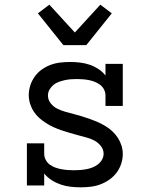

<svg xmlns="http://www.w3.org/2000/svg" viewBox="-20 -793 640 821"><path d="M324 8Q303 8 281.5 5.5Q260 3 239.5 -4Q219 -11 201 -22.5Q183 -34 169 -51V0H95V-180H169V-135Q169 -122 175.5 -109.5Q182 -97 193 -89Q204 -81 216.5 -76.5Q229 -72 242.5 -69.5Q256 -67 269.5 -66Q283 -65 296 -65Q309 -65 322.5 -66Q336 -67 349.5 -69.5Q363 -72 375.5 -77Q388 -82 398.5 -90Q409 -98 416 -110Q423 -122 423 -136Q423 -154 411 -169Q399 -184 382.5 -192.5Q366 -201 348.5 -205.5Q331 -210 313 -215Q295 -220 277.5 -225Q260 -230 242.5 -236Q225 -242 208.5 -249.5Q192 -257 176.5 -267Q161 -277 147.5 -289Q134 -301 124 -316.5Q114 -332 108.5 -350Q103 -368 103 -386Q103 -407 109.5 -427.5Q116 -448 128.5 -465.5Q141 -483 158.5 -495.5Q176 -508 196 -515.5Q216 -523 237.5 -525.5Q259 -528 280 -528Q301 -528 322 -525.5Q343 -523 362.5 -516.5Q382 -510 400 -498.5Q418 -487 431 -470V-520H505V-340H431V-385Q431 -398 425 -410Q419 -422 408.5 -430Q398 -438 385.5 -443Q373 -448 360 -450.5Q347 -453 334 -454Q321 -455 308 -455Q295 -455 282 -454Q269 -453 256 -450Q243 -447 230.5 -442.5Q218 -438 208 -429.5Q198 -421 191.5 -409.5Q185 -398 185 -385Q185 -366 197 -351Q209 -336 225.5 -328Q242 -320 259.5 -315Q277 -310 295 -305.5Q313 -301 330.5 -295.5Q348 -290 365 -284Q382 -278 399 -270.5Q416 -263 431.5 -253.5Q447 -244 460.5 -231.5Q474 -219 484 -203.5Q494 -188 499.5 -170.5Q505 -153 505 -134Q505 -113 498 -92Q491 -71 478 -54Q465 -37 447 -24.5Q429 -12 409 -4.5Q389 3 367.5 5.5Q346 8 324 8ZM251 -600 142 -736 191 -773 300 -654 409 -773 458 -736 349 -600Z"/></svg>

Font: Iosevka Etoile
Style: Regular
Weight: 400
Designer: Belleve Invis
Foundry: Belleve Invis
Version: Version 33.2.4